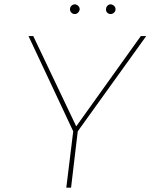

<svg xmlns="http://www.w3.org/2000/svg" viewBox="-20 -869 697 889"><path d="M657 -702 340 -261 309 0H287L319 -261L112 -702H134L333 -284L632 -702ZM304 -826Q304 -836 311 -842.5Q318 -849 327 -849Q336 -848 342.5 -841.5Q349 -835 349 -826Q348 -817 341.5 -810.5Q335 -804 326 -804Q317 -804 310.5 -810.5Q304 -817 304 -826ZM471 -826Q471 -836 477.5 -842.5Q484 -849 493 -849Q502 -848 508.5 -841.5Q515 -835 515 -826Q515 -817 508 -810.5Q501 -804 492 -804Q483 -804 476.5 -810.5Q470 -817 471 -826Z"/></svg>

Font: Josefin Sans Thin
Style: Italic
Weight: 200
Italic angle: -7°
Designer: Santiago Orozco
Foundry: Typemade
Version: Version 2.000